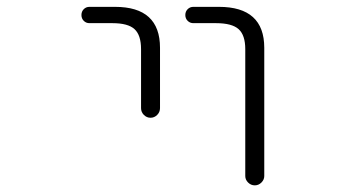

<svg xmlns="http://www.w3.org/2000/svg" viewBox="-20 -565 1040 563"><path d="M242.2 -497.1Q232.4 -497.1 225.6 -503.9Q218.8 -510.7 218.8 -521Q218.8 -531.2 225.6 -538.1Q232.4 -544.9 242.2 -544.9H317.4Q449.2 -544.9 449.2 -424.8V-248Q449.2 -236.3 440.9 -228Q432.6 -219.7 421.4 -219.7Q410.2 -219.7 401.9 -228Q393.6 -236.3 393.6 -248V-420.9Q393.6 -461.9 374.5 -479.5Q355.5 -497.1 309.6 -497.1ZM546.9 -497.1Q537.1 -497.1 530.3 -503.9Q523.4 -510.7 523.4 -521Q523.4 -531.2 530.3 -538.1Q537.1 -544.9 546.9 -544.9H622.1Q754.9 -544.9 754.9 -424.8V-48.8Q754.9 -38.1 746.6 -29.8Q738.3 -21.5 727.1 -21.5Q715.8 -21.5 707.5 -29.8Q699.2 -38.1 699.2 -48.8V-420.9Q699.2 -461.9 679.7 -479.5Q660.2 -497.1 613.3 -497.1Z"/></svg>

Font: Rounded Mgen+ 1m light
Style: Regular
Weight: 200
Designer: [Source Han Sans]
Ryoko NISHIZUKA  (kana & ideographs); Paul D. Hunt (Latin, Greek & Cyrillic); Wenlong ZHANG  (bopomofo
Version: Version 1.059.20150602